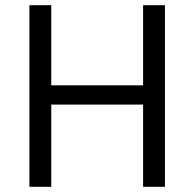

<svg xmlns="http://www.w3.org/2000/svg" viewBox="-20 -718 747 738"><path d="M530 0H614V-698H530V-390H177V-698H93V0H177V-316H530Z"/></svg>

Font: LVC Sans
Style: Regular
Weight: 400
Designer: Mike Abbink, Paul van der Laan, Pieter van Rosmalen
Foundry: Bold Monday
Version: Version 3.0